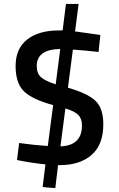

<svg xmlns="http://www.w3.org/2000/svg" viewBox="-20 -825 600 972"><path d="M503 -196Q503 -92 443.5 -40.5Q384 11 282 11H274L260 127Q196 124 196 120L210 7Q146 1 86 -11L66 -15L77 -101Q156 -90 222 -86L249 -293Q145 -321 102 -362Q59 -403 59 -491Q59 -579 117.5 -625Q176 -671 279 -671H297L314 -805H378L360 -666L488 -648L479 -562Q408 -570 349 -574L324 -381Q425 -352 464 -314Q503 -276 503 -196ZM166 -491Q166 -454 186.5 -435Q207 -416 262 -398L285 -577Q166 -575 166 -491ZM395 -190Q395 -224 376.5 -243Q358 -262 311 -276L286 -84Q395 -88 395 -190Z"/></svg>

Font: TitilliumWebSemiBold
Style: Bold
Weight: 600
Version: Version 1.001;PS 57.000;hotconv 1.0.70;makeotf.lib2.5.55311